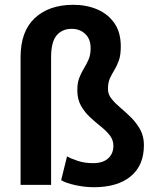

<svg xmlns="http://www.w3.org/2000/svg" viewBox="-20 -781 664 811"><path d="M195.8 -538.1V0H66.9V-539.6Q66.9 -648.9 127.2 -704.8Q187.5 -760.7 289.6 -760.7Q345.7 -760.7 391.1 -741.2Q436.5 -721.7 463.4 -682.9Q490.2 -644 490.2 -585Q490.2 -547.9 481.9 -524.9Q473.6 -502 463.1 -485.1Q452.6 -468.3 444.3 -450.2Q436 -432.1 436 -404.3Q436 -382.3 451.4 -363.3Q466.8 -344.2 489.5 -325.2Q512.2 -306.2 534.7 -283.7Q557.1 -261.2 572.5 -233.2Q587.9 -205.1 587.9 -168Q587.9 -82 532 -36.1Q476.1 9.8 376.5 9.8Q338.4 9.8 298.1 1Q257.8 -7.8 238.3 -20L263.2 -120.6Q278.8 -111.3 308.1 -101.6Q337.4 -91.8 372.6 -91.8Q415 -91.8 437 -112.1Q459 -132.3 459 -165Q459 -189.9 443.6 -209.5Q428.2 -229 405.5 -247.1Q382.8 -265.1 360.1 -286.1Q337.4 -307.1 322 -334.5Q306.6 -361.8 306.6 -399.9Q306.6 -431.6 315.2 -453.1Q323.7 -474.6 334.7 -492.4Q345.7 -510.3 354.2 -529.8Q362.8 -549.3 362.8 -577.6Q362.8 -616.2 340.1 -637.7Q317.4 -659.2 282.7 -659.2Q242.7 -659.2 219.2 -631.6Q195.8 -604 195.8 -538.1Z"/></svg>

Font: Vazirmatn RD SemiBold
Style: Regular
Weight: 600
Designer: Saber Rastikerdar
Foundry: Saber Rastikerdar
Version: Version 32.102